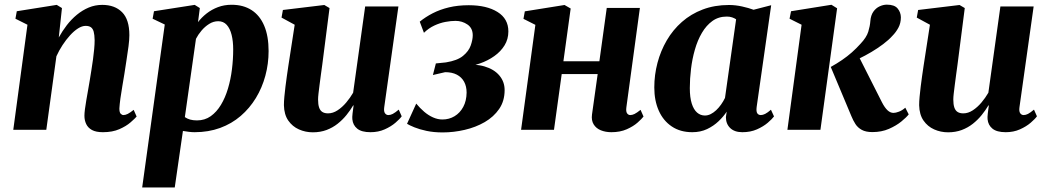

<svg xmlns="http://www.w3.org/2000/svg" viewBox="-20 -572 4615 846"><path d="M239 -407Q254.5 -435 274.2 -460.8Q294 -486.5 318.5 -506.8Q343 -527 371 -538.8Q399 -550.5 430.5 -550.5Q486 -550.5 518 -518.2Q550 -486 550 -417Q550 -397 546.2 -367.5Q542.5 -338 537.2 -305.8Q532 -273.5 528 -246Q524 -220.5 519 -192.2Q514 -164 510.5 -138Q507 -112 506 -94Q506 -76.5 511.8 -70.8Q517.5 -65 524 -65Q532.5 -65 543 -70.2Q553.5 -75.5 569 -88L582 -58.5Q574.5 -49.5 555.2 -32.8Q536 -16 505.8 -2.8Q475.5 10.5 433.5 10.5Q403 10.5 385.2 0.8Q367.5 -9 359.8 -25.5Q352 -42 352 -62Q352 -73 354.2 -90.5Q356.5 -108 360.2 -129.8Q364 -151.5 368 -174.5Q372 -197.5 375.5 -218Q379 -240 382.8 -263.5Q386.5 -287 389.8 -310.5Q393 -334 395 -355.8Q397 -377.5 397 -395Q396.5 -419 392.8 -432.5Q389 -446 380.5 -452Q372 -458 357.5 -458Q341.5 -458 323.8 -446.8Q306 -435.5 288.5 -416.2Q271 -397 255.5 -373.2Q240 -349.5 228.5 -324L184 0H38.5L101 -463L48 -489.5L54 -522.5L230 -550.5L253 -536.5Z M606.5 254 706 -464 652.5 -489.5 658.5 -522.5 838 -550.5 860.5 -536.5 852.5 -474.5Q868 -495 890.2 -512.5Q912.5 -530 940.2 -540.5Q968 -551 1000.5 -551Q1052 -551 1088.5 -527.5Q1125 -504 1144.2 -458.5Q1163.5 -413 1163.5 -347Q1163.5 -291 1149.2 -238.2Q1135 -185.5 1107.5 -140.2Q1080 -95 1040.5 -61Q1001 -27 949.8 -8.2Q898.5 10.5 837.5 10.5Q825 10.5 811.8 8.8Q798.5 7 786 5L750 254ZM794.5 -56Q804.5 -49 817.5 -45.2Q830.5 -41.5 848 -41.5Q882.5 -41.5 908.5 -60Q934.5 -78.5 953.5 -110Q972.5 -141.5 984.5 -181.8Q996.5 -222 1002 -266.5Q1007.5 -311 1007.5 -354Q1007.5 -390.5 1000.5 -418.5Q993.5 -446.5 979 -462.5Q964.5 -478.5 941.5 -478.5Q920.5 -478.5 901.5 -466.5Q882.5 -454.5 867.8 -437Q853 -419.5 843.5 -401Z M1358.5 11Q1326 11 1297.2 -1.8Q1268.5 -14.5 1250.2 -40.8Q1232 -67 1231 -108.5Q1231 -125 1233 -146Q1235 -167 1237.8 -190.2Q1240.5 -213.5 1244 -237Q1247.5 -260.5 1250.5 -281.5L1278.5 -463L1220.5 -494.5L1226.5 -528L1409 -550L1432 -536.5L1400 -287Q1397 -266 1394 -243.2Q1391 -220.5 1388.2 -199.2Q1385.5 -178 1383.5 -161Q1381.5 -144 1381.5 -133.5Q1381.5 -112 1386 -98.5Q1390.5 -85 1400.2 -78.8Q1410 -72.5 1425.5 -72.5Q1447 -72.5 1467.5 -86Q1488 -99.5 1505.5 -120.2Q1523 -141 1536 -163.5L1589 -543.5H1735.5L1673 -99.5Q1670.5 -81.5 1676.2 -73.2Q1682 -65 1691.5 -65Q1700.5 -65 1710.8 -70.2Q1721 -75.5 1737 -89L1750 -59.5Q1741.5 -47.5 1722.2 -31Q1703 -14.5 1675 -2Q1647 10.5 1612.5 10.5Q1573.5 10.5 1554.2 -5Q1535 -20.5 1532.5 -46.5Q1532 -50.5 1532.2 -57.2Q1532.5 -64 1533.5 -72.5Q1534.5 -81 1535.8 -90.2Q1537 -99.5 1538 -107L1536.5 -108Q1523.5 -86 1506.5 -65Q1489.5 -44 1467.8 -26.8Q1446 -9.5 1418.8 0.8Q1391.5 11 1358.5 11Z M1930.5 11.5Q1891.5 11.5 1859.8 4.8Q1828 -2 1806 -11Q1784 -20 1773.5 -26.5L1814 -115.5Q1830.5 -95.5 1849.2 -79.5Q1868 -63.5 1888.5 -54.5Q1909 -45.5 1929.5 -45.5Q1959 -45.5 1983 -60Q2007 -74.5 2021.2 -101Q2035.5 -127.5 2036 -164Q2036 -191.5 2025 -211.8Q2014 -232 1993 -243Q1972 -254 1941.5 -254L1887.5 -241.5L1900.5 -292.5L1944.5 -297Q1995 -305 2020.2 -325.8Q2045.5 -346.5 2054.2 -371.8Q2063 -397 2063 -416.5Q2063 -448 2039.8 -464Q2016.5 -480 1987 -480Q1967 -480 1942.8 -475.5Q1918.5 -471 1893.8 -459.5Q1869 -448 1848 -427.5L1829.5 -476.5Q1854.5 -497 1886.5 -513.5Q1918.5 -530 1958 -539.5Q1997.5 -549 2045.5 -549Q2124.5 -549 2172.2 -519.2Q2220 -489.5 2220 -433.5Q2220 -399.5 2203.2 -372.2Q2186.5 -345 2158 -324.8Q2129.5 -304.5 2094 -292.2Q2058.5 -280 2021.5 -275.5L2012.5 -283Q2071.5 -292 2114.2 -279.5Q2157 -267 2180.2 -239.5Q2203.5 -212 2203.5 -175Q2203.5 -127 2179.5 -92Q2155.5 -57 2115.8 -34Q2076 -11 2027.5 0.2Q1979 11.5 1930.5 11.5Z M2740 -99.5Q2737.5 -80.5 2743 -72.8Q2748.5 -65 2757 -65Q2766 -65 2775.8 -69.8Q2785.5 -74.5 2802.5 -88L2815.5 -58.5Q2808 -48.5 2789.5 -32Q2771 -15.5 2741.8 -2.5Q2712.5 10.5 2674 10.5Q2648 10.5 2627.2 2Q2606.5 -6.5 2595.8 -24Q2585 -41.5 2588.5 -67.5L2613.5 -245.5H2455L2421 0H2276L2339 -462.5L2286.5 -489L2292.5 -522L2467.5 -550L2494.5 -534.5L2462.5 -302H2621L2653.5 -537H2799.5Z M3314 -100.5Q3311.5 -80.5 3316.8 -72.8Q3322 -65 3332.5 -65Q3341 -65 3351.5 -70.2Q3362 -75.5 3377 -88.5L3390.5 -59Q3382 -47.5 3362.8 -31Q3343.5 -14.5 3315.2 -2Q3287 10.5 3251 10.5Q3216.5 10.5 3197.5 -7.8Q3178.5 -26 3178.5 -56L3182 -80Q3168 -58.5 3146.2 -37.8Q3124.5 -17 3095.5 -3.2Q3066.5 10.5 3030.5 10.5Q2977.5 10.5 2940 -14.8Q2902.5 -40 2882.8 -84.2Q2863 -128.5 2863 -186.5Q2863 -242 2877 -295Q2891 -348 2918 -394.2Q2945 -440.5 2984.8 -475.5Q3024.5 -510.5 3076.5 -530.2Q3128.5 -550 3192 -550Q3220.5 -550 3249.8 -543.5Q3279 -537 3300.5 -529L3378 -549ZM3223.5 -487Q3216 -492 3205.8 -495.5Q3195.5 -499 3182.5 -499Q3146 -499 3119 -479.5Q3092 -460 3072.8 -427.2Q3053.5 -394.5 3041.8 -353.2Q3030 -312 3024.8 -268.5Q3019.5 -225 3019.5 -184Q3019.5 -142.5 3028 -115.8Q3036.5 -89 3051.5 -76Q3066.5 -63 3086 -63Q3099 -63 3111.5 -69.2Q3124 -75.5 3135.5 -86.2Q3147 -97 3157 -111Q3167 -125 3174.5 -140.5Z M3449.5 0 3512 -463 3459 -489.5 3465.5 -522.5 3643.5 -551 3668.5 -535.5 3595 0ZM3824 10Q3795 10 3777.2 0.2Q3759.5 -9.5 3749.2 -25.5Q3739 -41.5 3731.5 -60L3640.5 -277Q3667.5 -292 3690.5 -307.8Q3713.5 -323.5 3733.5 -341.2Q3753.5 -359 3771.5 -379Q3798 -407 3805.8 -432.2Q3813.5 -457.5 3815 -479.5Q3817 -504.5 3828.2 -520.5Q3839.5 -536.5 3855.8 -544Q3872 -551.5 3887.5 -551.5Q3921 -551.5 3935 -534.8Q3949 -518 3949.5 -496Q3949.5 -470 3938.5 -449.8Q3927.5 -429.5 3912 -414Q3896 -396 3871.8 -377.8Q3847.5 -359.5 3819.8 -343Q3792 -326.5 3764.2 -313.2Q3736.5 -300 3713 -290.5L3756 -339L3866 -121.5Q3878 -98 3890.5 -86.2Q3903 -74.5 3917 -74.5Q3926.5 -74.5 3941 -80Q3955.5 -85.5 3969 -97.5L3984 -68Q3974 -55 3951.8 -36.8Q3929.5 -18.5 3897 -4.2Q3864.5 10 3824 10Z M4157.5 11Q4125 11 4096.2 -1.8Q4067.5 -14.5 4049.2 -40.8Q4031 -67 4030 -108.5Q4030 -125 4032 -146Q4034 -167 4036.8 -190.2Q4039.5 -213.5 4043 -237Q4046.5 -260.5 4049.5 -281.5L4077.5 -463L4019.5 -494.5L4025.5 -528L4208 -550L4231 -536.5L4199 -287Q4196 -266 4193 -243.2Q4190 -220.5 4187.2 -199.2Q4184.5 -178 4182.5 -161Q4180.5 -144 4180.5 -133.5Q4180.5 -112 4185 -98.5Q4189.5 -85 4199.2 -78.8Q4209 -72.5 4224.5 -72.5Q4246 -72.5 4266.5 -86Q4287 -99.5 4304.5 -120.2Q4322 -141 4335 -163.5L4388 -543.5H4534.5L4472 -99.5Q4469.5 -81.5 4475.2 -73.2Q4481 -65 4490.5 -65Q4499.5 -65 4509.8 -70.2Q4520 -75.5 4536 -89L4549 -59.5Q4540.5 -47.5 4521.2 -31Q4502 -14.5 4474 -2Q4446 10.5 4411.5 10.5Q4372.5 10.5 4353.2 -5Q4334 -20.5 4331.5 -46.5Q4331 -50.5 4331.2 -57.2Q4331.5 -64 4332.5 -72.5Q4333.5 -81 4334.8 -90.2Q4336 -99.5 4337 -107L4335.5 -108Q4322.5 -86 4305.5 -65Q4288.5 -44 4266.8 -26.8Q4245 -9.5 4217.8 0.8Q4190.5 11 4157.5 11Z"/></svg>

Font: Merriweather 60pt ExtraBold
Style: Italic
Weight: 800
Italic angle: -7.8°
Version: Version 2.101